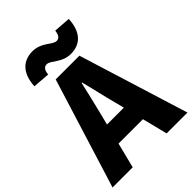

<svg xmlns="http://www.w3.org/2000/svg" viewBox="-282 -1100 1225 1225"><g transform="rotate(-45 330.0 -488.0)"><path d="M441 -966C436 -925 421 -913 401 -913C365 -913 326 -976 245 -976C164 -976 102 -927 96 -809L211 -800C215 -840 230 -853 251 -853C287 -853 326 -790 407 -790C488 -790 549 -838 555 -958ZM251 -309 267 -372C286 -446 306 -533 324 -611H328C348 -535 367 -446 387 -372L403 -309ZM480 0H668L437 -744H223L-8 0H174L217 -171H437Z"/></g></svg>

Font: Noto Sans CJK KR Black
Style: Regular
Weight: 900
Designer: Ryoko NISHIZUKA (kana & ideographs); Paul D. Hunt (Latin, Greek & Cyrillic); Wenlong ZHANG (bopomofo); Sandoll Communica
Foundry: Adobe Systems Incorporated
Version: Version 1.004;PS 1.004;hotconv 1.0.82;makeotf.lib2.5.63406